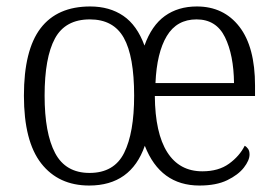

<svg xmlns="http://www.w3.org/2000/svg" viewBox="-20 -564 857 594"><path d="M256 10Q161 10 107.5 -58.5Q54 -127 54 -268Q54 -409 105.5 -476.5Q157 -544 259 -544Q319 -544 361.5 -515Q404 -486 427 -423Q449 -485 490 -514.5Q531 -544 589 -544Q672 -544 720.5 -481.5Q769 -419 769 -299V-267H459Q460 -152 497.5 -93Q535 -34 606 -34Q656 -34 688.5 -57.5Q721 -81 737 -113Q743 -110 747.5 -103.5Q752 -97 752 -86Q752 -68 734.5 -45.5Q717 -23 683 -6.5Q649 10 597 10Q476 10 428 -113Q385 10 256 10ZM704 -307Q703 -394 676 -449Q649 -504 588 -504Q527 -504 496 -452.5Q465 -401 461 -307ZM257 -29Q333 -29 364 -91Q395 -153 395 -268Q395 -390 363 -447Q331 -504 258 -504Q182 -504 150 -445Q118 -386 118 -268Q118 -152 150.5 -90.5Q183 -29 257 -29Z"/></svg>

Font: Noto Serif SemiCondensed Light
Style: Regular
Weight: 300
Width: 4
Designer: Monotype Design Team
Foundry: Monotype Imaging Inc.
Version: Version 2.013